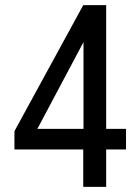

<svg xmlns="http://www.w3.org/2000/svg" viewBox="-20 -725 538 745"><path d="M303 0V-145H36V-216L303 -705H392V-225H469V-145H392V0ZM304 -225V-588H318L117 -210L113 -225Z"/></svg>

Font: Nunito Sans 10pt Condensed SemiBold
Style: Regular
Weight: 600
Width: 3
Designer: Vernon Adams
Foundry: Vernon Adams
Version: Version 3.101;gftools[0.9.27]